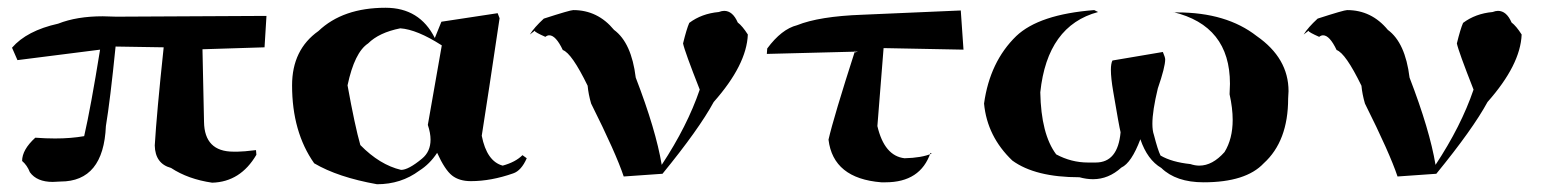

<svg xmlns="http://www.w3.org/2000/svg" viewBox="-20 -532 3981 495"><path d="M527 -61Q465 -70 421 -99Q380 -110 379 -157Q384 -241 402 -410L278 -412Q264 -273 253 -207Q247 -64 136 -64L116 -63Q75 -63 57 -88Q50 -106 37 -117Q37 -146 71 -177Q98 -175 122 -175Q163 -175 197 -181Q214 -255 238 -404L25 -377L11 -409Q49 -453 130 -471Q178 -490 245 -490L280 -489L667 -491L662 -410L502 -405L506 -218Q507 -141 582 -141H593Q607 -141 640 -145L641 -133Q600 -63 527 -61Z M952 -57Q851 -75 790 -111Q733 -192 733 -312Q733 -404 801 -452Q864 -512 974 -512Q1062 -512 1101 -434L1118 -476L1263 -498L1268 -485Q1238 -283 1222 -182Q1235 -116 1276 -105Q1309 -114 1327 -132L1338 -124Q1324 -92 1303 -85Q1246 -65 1194 -65Q1164 -65 1145.5 -79.5Q1127 -94 1107 -138Q1088 -109 1061 -92Q1014 -57 952 -57ZM1014 -94Q1033 -94 1068 -123Q1090 -141 1090 -172Q1090 -189 1083 -210L1119 -415Q1055 -456 1012 -459Q957 -448 929 -420Q894 -397 876 -312Q895 -207 909 -158Q959 -107 1014 -94Z M1588 -77Q1568 -137 1504 -265Q1497 -289 1495 -311Q1454 -395 1431 -403Q1413 -441 1396 -441Q1391 -441 1386 -437Q1359 -449 1359 -452V-453L1346 -443Q1357 -461 1382 -484Q1450 -506 1458 -506Q1521 -506 1563 -455Q1608 -422 1619 -332Q1671 -197 1686 -107Q1752 -207 1784 -301Q1745 -400 1741 -420Q1750 -457 1757 -473Q1789 -497 1833 -501Q1841 -504 1847 -504Q1869 -504 1882 -474Q1894 -465 1908 -443Q1905 -365 1820 -269Q1782 -199 1688 -84Z M2263 -62H2252Q2128 -72 2116 -172Q2129 -229 2185 -403L2183 -399Q2183 -397 2185 -397L2192 -399L1957 -393L1958 -407Q1995 -457 2035 -467Q2092 -490 2203 -494L2457 -505L2464 -404L2258 -408L2242 -207Q2260 -130 2312 -124Q2356 -125 2382 -136L2379 -138Q2353 -62 2263 -62Z M3083 -62Q3012 -62 2974 -99Q2938 -120 2920 -173Q2897 -112 2871 -100Q2838 -70 2798 -70Q2781 -70 2763 -75Q2649 -75 2590 -118Q2525 -180 2517 -265Q2532 -373 2600 -439Q2659 -495 2801 -506L2811 -501Q2680 -466 2662 -294Q2664 -186 2703 -134Q2742 -113 2785 -113H2805Q2862 -113 2869 -191Q2865 -207 2850 -296Q2844 -331 2844 -352Q2844 -368 2848 -376L2978 -398Q2984 -384 2984 -379Q2984 -359 2965 -304Q2951 -246 2951 -213Q2951 -195 2955 -184Q2965 -145 2972 -131Q3001 -114 3049 -109Q3061 -105 3072 -105Q3106 -105 3137 -140Q3158 -174 3158 -223Q3158 -253 3150 -289L3151 -316Q3151 -466 3004 -501L3007 -500H3015Q3142 -500 3220 -439Q3302 -382 3302 -297L3301 -278Q3301 -168 3238 -111Q3192 -62 3083 -62Z M3583 -77Q3563 -137 3499 -265Q3492 -289 3490 -311Q3449 -395 3426 -403Q3408 -441 3391 -441Q3386 -441 3381 -437Q3354 -449 3354 -452V-453L3341 -443Q3352 -461 3377 -484Q3445 -506 3453 -506Q3516 -506 3558 -455Q3603 -422 3614 -332Q3666 -197 3681 -107Q3747 -207 3779 -301Q3740 -400 3736 -420Q3745 -457 3752 -473Q3784 -497 3828 -501Q3836 -504 3842 -504Q3864 -504 3877 -474Q3889 -465 3903 -443Q3900 -365 3815 -269Q3777 -199 3683 -84Z"/></svg>

Font: Xiangcui Kesong Xiangcui Kesong
Style: Regular
Weight: 400
Version: Version 1.501;March 28, 2024;FontCreator 14.0.0.2814 64-bit